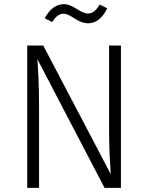

<svg xmlns="http://www.w3.org/2000/svg" viewBox="-20 -904 713 924"><path d="M404 -792C440 -792 472 -814 496 -864L460 -882C440 -851 425 -839 404 -839C365 -839 334 -884 287 -884C247 -884 217 -856 195 -816L231 -798C249 -825 264 -838 287 -838C321 -838 353 -792 404 -792ZM562 -685H505V-269C505 -180 511 -95 513 -66L188 -685H111V0H168V-383C168 -506 163 -572 160 -619L483 0H562Z"/></svg>

Font: FiraGO Light
Style: Regular
Weight: 300
Designer: bBox Type
Foundry: bBox Type GmbH
Version: Version 1.001;PS 001.001;hotconv 1.0.88;makeotf.lib2.5.64775